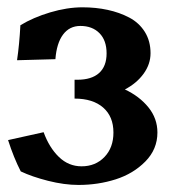

<svg xmlns="http://www.w3.org/2000/svg" viewBox="-20 -511 479 533"><path d="M397.9 -363.3Q397.9 -333 378.7 -306.4Q359.4 -279.8 326.7 -262.7Q367.2 -243.7 392.1 -212.9Q417 -182.1 417 -143.1Q417 -96.7 383.5 -62.7Q350.1 -28.8 301.3 -13.2Q252.4 2.4 197.8 2.4Q158.7 2.4 113.5 -9Q68.4 -20.5 37.6 -35.2Q18.1 -73.2 2.4 -122.1L101.1 -144Q116.7 -101.1 143.6 -75.2Q170.4 -49.3 206.5 -49.3Q245.1 -49.3 270 -75.2Q294.9 -101.1 294.9 -143.1Q294.9 -187.5 266.4 -212.4Q237.8 -237.3 187 -237.3V-289.6H194.3Q234.4 -289.6 255.1 -308.3Q275.9 -327.1 275.9 -362.8Q275.9 -398.9 256.1 -418.9Q236.3 -439 203.1 -439Q172.9 -439 155 -415Q137.2 -391.1 133.8 -346.7L27.3 -343.8Q33.7 -386.7 36.6 -440.9Q71.8 -462.4 119.1 -476.6Q166.5 -490.7 209 -490.7Q246.1 -490.7 278.8 -483.6Q311.5 -476.6 338.9 -462.2Q366.2 -447.8 382.1 -422.4Q397.9 -397 397.9 -363.3Z"/></svg>

Font: Flanker
Style: Bold
Weight: 700
Designer: Flanker
Foundry: Flanker
Version: Version 2.021